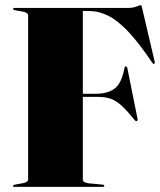

<svg xmlns="http://www.w3.org/2000/svg" viewBox="-20 -731 625 751"><path d="M481 -700Q500 -700 514 -705.5Q528 -711 531 -711Q533.5 -711 536 -699L585 -490Q586 -482.5 583 -481Q580 -479.5 576 -485Q524 -562.5 482.2 -606.8Q440.5 -651 403.2 -669.5Q366 -688 327 -688H304V-364H350Q402.5 -364 429.2 -385.2Q456 -406.5 467 -465Q468 -471 472 -471Q476.5 -471 478 -465L518 -266Q519.5 -260 516 -258Q512 -256 508 -260Q479 -296 457.5 -316Q436 -336 414.8 -344Q393.5 -352 365 -352H304V-29Q304 -16.5 327 -14L380 -9Q388 -8.5 388 -4Q388 0 382 0H37Q31 0 31 -4Q31 -7.5 39 -9L67 -14Q90 -18 90 -29V-671Q90 -682 67 -686L39 -691Q31 -692.5 31 -696Q31 -700 37 -700Z"/></svg>

Font: Fraunces 144pt Black
Style: Regular
Weight: 900
Version: Version 1.000;[0bf87f6ff]